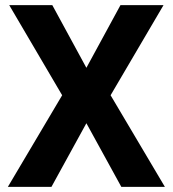

<svg xmlns="http://www.w3.org/2000/svg" viewBox="-20 -731 675 751"><path d="M317.9 -465.8 451.2 -710.9H619.6L412.6 -358.4L625 0H454.6L317.9 -249L181.2 0H10.7L223.1 -358.4L16.1 -710.9H184.6Z"/></svg>

Font: RobotoDraft
Style: Bold
Weight: 700
Version: Version 2.001150; 2014